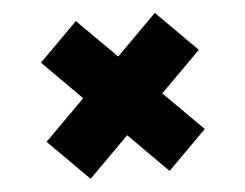

<svg xmlns="http://www.w3.org/2000/svg" viewBox="-42 -649 767 600"><g transform="rotate(-5 341.5 -349.5)"><path d="M92 -227 464 -599 591 -472 219 -100ZM96 -475 216 -595 588 -224 467 -103Z"/></g></svg>

Font: Afrihost Sans Black
Style: Regular
Weight: 900
Foundry: https://www.afrihost.com
Version: Version 1.000